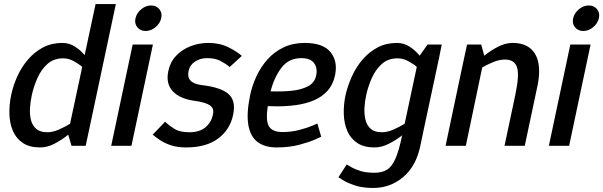

<svg xmlns="http://www.w3.org/2000/svg" viewBox="-20 -720 2979 948"><path d="M292 -432Q245 -432 214 -404Q183 -376 164.5 -334Q146 -292 137 -250Q130 -218 128 -186Q126 -154 133 -127Q140 -100 159 -83.5Q178 -67 214 -67Q240 -67 270 -80Q300 -93 326 -109L386 -390Q367 -406 342.5 -419Q318 -432 292 -432ZM452 -700H552L418 -70L403 0H333L317 -55Q286 -30 250 -11Q214 8 178 8Q126 8 93 -14Q60 -36 44 -73Q28 -110 26.5 -156Q25 -202 35 -250Q45 -298 66 -344Q87 -390 119 -427Q151 -464 193 -486Q235 -508 287 -508Q322 -508 350 -490Q378 -472 398 -448Z M699 -567Q673 -567 658 -585.5Q643 -604 649 -630Q655 -656 677.5 -674.5Q700 -693 726 -693Q752 -693 767 -674.5Q782 -656 776 -630Q770 -604 747.5 -585.5Q725 -567 699 -567ZM529 0 635 -500H735L629 0Z M734 -55 795 -119Q815 -100 841.5 -83.5Q868 -67 915 -67Q965 -67 994 -91Q1023 -115 1031 -153Q1039 -184 1017 -199.5Q995 -215 941 -222Q868 -232 833 -269.5Q798 -307 811 -369Q820 -413 849 -444Q878 -475 920 -491.5Q962 -508 1009 -508Q1065 -508 1108 -486.5Q1151 -465 1174 -444L1114 -389Q1097 -404 1070 -418.5Q1043 -433 1003 -433Q969 -433 943 -416Q917 -399 911 -369Q898 -310 975 -300Q1071 -289 1108.5 -255.5Q1146 -222 1131 -153Q1116 -80 1057 -36Q998 8 899 8Q855 8 823 -3Q791 -14 769 -29Q747 -44 734 -55Z M1468 -433Q1406 -433 1370 -386Q1334 -339 1316 -269Q1373 -267 1421 -272Q1469 -277 1501.5 -294.5Q1534 -312 1541 -347Q1549 -383 1531 -408Q1513 -433 1468 -433ZM1547 -110 1566 -45Q1566 -45 1537.5 -32Q1509 -19 1459 -5.5Q1409 8 1345 8Q1289 8 1253 -18Q1217 -44 1206.5 -101Q1196 -158 1215 -250Q1225 -298 1246.5 -344Q1268 -390 1301 -427Q1334 -464 1380 -486Q1426 -508 1484 -508Q1576 -508 1612.5 -462Q1649 -416 1634 -347Q1624 -301 1596.5 -271Q1569 -241 1529.5 -224.5Q1490 -208 1444 -201.5Q1398 -195 1351 -195L1302 -196Q1291 -121 1309 -94.5Q1327 -68 1375 -68Q1419 -68 1458.5 -78.5Q1498 -89 1522.5 -99.5Q1547 -110 1547 -110Z M1943 -432Q1896 -432 1865 -404Q1834 -376 1815.5 -334Q1797 -292 1788 -250Q1781 -218 1779.5 -186Q1778 -154 1785 -127Q1792 -100 1811 -83.5Q1830 -67 1866 -67Q1892 -67 1922 -80Q1952 -93 1978 -109L2038 -390Q2019 -406 1994 -419Q1969 -432 1943 -432ZM1692 92Q1700 97 1716.5 106.5Q1733 116 1760.5 124.5Q1788 133 1829 133Q1866 133 1890.5 118Q1915 103 1932.5 63.5Q1950 24 1965 -50L1966 -52Q1935 -28 1899.5 -10Q1864 8 1829 8Q1777 8 1744 -14Q1711 -36 1695 -73Q1679 -110 1677.5 -156Q1676 -202 1686 -250Q1697 -298 1718 -344Q1739 -390 1771 -427Q1803 -464 1845 -486Q1887 -508 1939 -508Q1975 -508 2003.5 -489Q2032 -470 2052 -445L2091 -500H2161L2147 -430L2070 -70L2055 2Q2034 101 1970.5 154.5Q1907 208 1823 208H1822Q1767 208 1729 194.5Q1691 181 1671 168Q1651 155 1651 155Z M2571 0H2471L2524 -250Q2545 -348 2533 -387Q2521 -426 2473 -426Q2446 -426 2416.5 -414Q2387 -402 2361 -387L2280 0H2180L2256 -360L2286 -500H2356L2371 -445Q2402 -470 2438.5 -489Q2475 -508 2510 -508H2511Q2589 -508 2621.5 -454.5Q2654 -401 2635 -302L2624 -250Z M2860 -567Q2834 -567 2819 -585.5Q2804 -604 2810 -630Q2816 -656 2838.5 -674.5Q2861 -693 2887 -693Q2913 -693 2928 -674.5Q2943 -656 2937 -630Q2931 -604 2908.5 -585.5Q2886 -567 2860 -567ZM2690 0 2796 -500H2896L2790 0Z"/></svg>

Font: Epunda Sans Medium
Style: Italic
Weight: 500
Italic angle: -12.0243°
Designer: Simon Atzbach
Foundry: typofactur
Version: Version 2.204; ttfautohint (v1.8.4.7-5d5b)